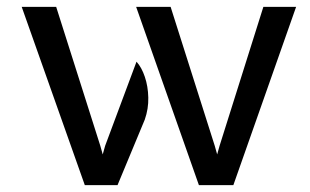

<svg xmlns="http://www.w3.org/2000/svg" viewBox="-20 -537 900 557"><path d="M557 0 375 -517H475L603 -114L610 -89L617 -114L744 -517H839L657 0ZM226 0 43 -517H143L271 -114L278 -89L285 -114L376 -358Q391 -341.5 400.2 -314Q409.5 -286.5 410.2 -254Q411 -221.5 400 -190L321 0Z"/></svg>

Font: Expletus Sans
Style: Regular
Weight: 400
Designer: Jasper de Waard
Foundry: Designtown
Version: Version 7.500